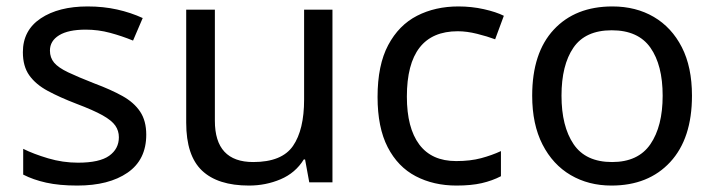

<svg xmlns="http://www.w3.org/2000/svg" viewBox="-20 -566 2222 596"><path d="M434 -148Q434 -70 376 -30Q318 10 220 10Q164 10 123.5 1Q83 -8 52 -24V-104Q84 -88 129.5 -74.5Q175 -61 222 -61Q289 -61 319 -82.5Q349 -104 349 -140Q349 -160 338 -176Q327 -192 298.5 -208Q270 -224 217 -244Q165 -264 128 -284Q91 -304 71 -332Q51 -360 51 -404Q51 -472 106.5 -509Q162 -546 252 -546Q301 -546 343.5 -536.5Q386 -527 423 -510L393 -440Q359 -454 322 -464Q285 -474 246 -474Q192 -474 163.5 -456.5Q135 -439 135 -409Q135 -387 148 -371.5Q161 -356 191.5 -341.5Q222 -327 273 -307Q324 -288 360 -268Q396 -248 415 -219.5Q434 -191 434 -148Z M1012 -536V0H940L927 -71H923Q897 -29 851 -9.5Q805 10 753 10Q656 10 607 -36.5Q558 -83 558 -185V-536H647V-191Q647 -63 766 -63Q855 -63 889.5 -113Q924 -163 924 -257V-536Z M1397 10Q1326 10 1270.5 -19Q1215 -48 1183.5 -109Q1152 -170 1152 -265Q1152 -364 1185 -426Q1218 -488 1274.5 -517Q1331 -546 1403 -546Q1444 -546 1482 -537.5Q1520 -529 1544 -517L1517 -444Q1493 -453 1461 -461Q1429 -469 1401 -469Q1243 -469 1243 -266Q1243 -169 1281.5 -117.5Q1320 -66 1396 -66Q1440 -66 1473.5 -75Q1507 -84 1535 -97V-19Q1508 -5 1475.5 2.5Q1443 10 1397 10Z M2128 -269Q2128 -136 2060.5 -63Q1993 10 1878 10Q1807 10 1751.5 -22.5Q1696 -55 1664 -117.5Q1632 -180 1632 -269Q1632 -402 1699 -474Q1766 -546 1881 -546Q1954 -546 2009.5 -513.5Q2065 -481 2096.5 -419.5Q2128 -358 2128 -269ZM1723 -269Q1723 -174 1760.5 -118.5Q1798 -63 1880 -63Q1961 -63 1999 -118.5Q2037 -174 2037 -269Q2037 -364 1999 -418Q1961 -472 1879 -472Q1797 -472 1760 -418Q1723 -364 1723 -269Z"/></svg>

Font: Noto Kufi Arabic
Style: Regular
Weight: 400
Designer: Monotype Design Team, David Williams, Khaled Hosny
Foundry: Google LLC
Version: Version 2.109; ttfautohint (v1.8.4.7-5d5b)